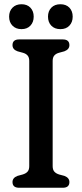

<svg xmlns="http://www.w3.org/2000/svg" viewBox="-20 -886 386 906"><path d="M228.5 -102Q228.5 -85 236.5 -76Q244.5 -67 259.5 -62.5L284 -56Q307.5 -47 307.5 -27Q307.5 0 276 0H70.5Q39 0 39 -27Q39 -47 62.5 -56L86.5 -62.5Q102 -67 110 -76Q118 -85 118 -102V-598.5Q118 -615 110.2 -624Q102.5 -633 88 -637L62.5 -644Q39 -652.5 39 -673Q39 -700 70.5 -700H276Q307.5 -700 307.5 -673Q307.5 -653 284 -644L258.5 -637Q244 -633 236.2 -624Q228.5 -615 228.5 -598.5ZM81.5 -748.5Q55 -748.5 39 -764.8Q23 -781 23 -807.5Q23 -833.5 39 -849.8Q55 -866 81.5 -866Q108 -866 123.5 -849.8Q139 -833.5 139 -807.5Q139 -781.5 123.5 -765Q108 -748.5 81.5 -748.5ZM265 -748.5Q238 -748.5 222.2 -764.8Q206.5 -781 206.5 -807.5Q206.5 -833.5 222.2 -849.8Q238 -866 265 -866Q292 -866 307.5 -849.8Q323 -833.5 323 -807.5Q323 -781.5 307.5 -765Q292 -748.5 265 -748.5Z"/></svg>

Font: Fraunces 72pt S100
Style: Regular
Weight: 400
Version: Version 1.000; ttfautohint (v1.8.3)